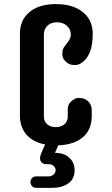

<svg xmlns="http://www.w3.org/2000/svg" viewBox="-20 -693 541 927"><path d="M203.1 99.6Q189.9 99.6 181.6 91.8Q173.3 84 173.3 72.3Q173.3 60.5 180.2 44.4L197.8 4.4Q139.2 -6.8 107.7 -43Q76.2 -79.1 76.2 -135.3V-529.8Q76.2 -595.7 121.1 -633.8Q168 -673.3 249.5 -673.3Q333.5 -673.3 380.9 -633.8Q427.7 -595.2 427.7 -529.3Q427.7 -426.3 375 -390.1Q358.9 -378.9 342.5 -378.9Q326.2 -378.9 315.7 -383.3Q305.2 -387.7 297.4 -395.5Q280.8 -411.1 280.8 -431.2Q280.8 -451.2 287.1 -461.7Q293.5 -472.2 301.3 -481.4Q321.8 -506.8 321.8 -523.2Q321.8 -539.6 316.9 -550Q312 -560.5 303.2 -568.4Q284.2 -585.4 254.9 -585.4Q225.6 -585.4 208.7 -568.6Q191.9 -551.8 191.9 -527.3V-130.9Q191.9 -106 208.3 -92.5Q224.6 -79.1 249.3 -79.1Q273.9 -79.1 290.5 -92.5Q307.1 -106 307.1 -130.9V-162.6Q307.1 -187 319.3 -199.2Q340.3 -220.2 358.4 -220.2Q376.5 -220.2 387.2 -215.8Q397.9 -211.4 405.8 -203.6Q422.9 -186.5 422.9 -162.6V-133.8Q422.9 -35.2 330.1 -2.9Q299.8 7.3 261.2 8.8L245.6 44.9Q290.5 44.9 316.4 70.3Q340.3 92.8 340.3 129.4Q340.3 187.5 280.3 207Q259.8 213.9 232.4 213.9H153.8Q142.6 213.9 134.8 205.8Q127 197.8 127 186.3Q127 174.8 134.8 166.7Q142.6 158.7 153.8 158.7H212.9Q228.5 158.7 238.5 149.7Q248.5 140.6 248.5 128.7Q248.5 116.7 239 108.2Q229.5 99.6 215.8 99.6Z"/></svg>

Font: Supermercado
Style: Regular
Weight: 400
Designer: James Grieshaber
Foundry: James Grieshaber
Version: Version 1.002